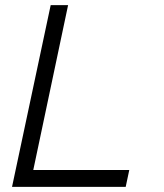

<svg xmlns="http://www.w3.org/2000/svg" viewBox="-20 -730 640 750"><path d="M27 0 178 -710H246L110 -66H485L471 0Z"/></svg>

Font: Geist Mono Light
Style: Italic
Weight: 300
Italic angle: -12°
Monospace: yes
Designer: Basement.studio, Andrés Briganti, Mateo Zaragoza
Foundry: Basement.studio, Vercel, Andrés Briganti, Guido Ferreyra, Mateo Zaragoza
Version: Version 1.500; ttfautohint (v1.8.4.7-5d5b)